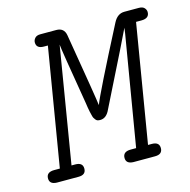

<svg xmlns="http://www.w3.org/2000/svg" viewBox="-93 -703 788 795"><g transform="rotate(-15 300.5 -305.5)"><path d="M24 -26Q24 -53 58 -53H82L166 -558H149Q117 -558 117 -584Q117 -594 124.5 -602.5Q132 -611 148 -611H216Q249 -611 255 -579Q304 -288 306 -265Q323 -311 461 -578Q478 -611 508 -611H570Q586 -611 593.5 -603Q601 -595 601 -585Q601 -558 567 -558H544L460 -53H476Q508 -53 508 -27Q508 0 476 0H383Q352 -1 352 -26Q352 -53 386 -53H409L488 -524L491 -547Q485 -532 338 -238Q323 -204 296 -204Q289 -204 284.5 -205.5Q280 -207 276 -212Q272 -217 270 -221Q268 -225 266 -234Q264 -243 262.5 -248.5Q261 -254 259 -267Q257 -280 256 -287Q215 -530 214 -549L132 -53H148Q180 -53 180 -27Q180 0 148 0H55Q24 -1 24 -26Z"/></g></svg>

Font: CMU Typewriter Text
Style: LightOblique
Weight: 200
Italic angle: -9.46001°
Version: Version 0.7.0